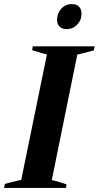

<svg xmlns="http://www.w3.org/2000/svg" viewBox="-37 -929 488 949"><path d="M245 -831Q245 -863 266 -886Q287 -909 318 -909Q341 -909 353.5 -896Q366 -883 366 -862Q366 -830 344.5 -807.5Q323 -785 292 -785Q270 -785 257.5 -797.5Q245 -810 245 -831ZM-13 -20Q16 -28 68 -40L195 -660Q178 -663 122 -681L125 -700H431L427 -680Q418 -677 370 -665L345 -659L219 -39Q241 -35 292 -18L289 0H-17Z"/></svg>

Font: Trirong
Style: Bold Italic
Weight: 700
Italic angle: -12°
Designer: Katatrad Team
Foundry: CadsonDemak
Version: Version 1.001